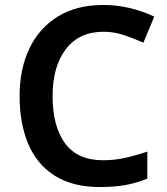

<svg xmlns="http://www.w3.org/2000/svg" viewBox="-20 -744 675 774"><path d="M397 -616Q299 -616 245.5 -546Q192 -476 192 -356Q192 -235 242 -166.5Q292 -98 396 -98Q441 -98 484 -107.5Q527 -117 574 -133V-24Q530 -6 485.5 2Q441 10 383 10Q273 10 201 -35.5Q129 -81 94 -163.5Q59 -246 59 -357Q59 -465 98 -547.5Q137 -630 212.5 -677Q288 -724 397 -724Q451 -724 503.5 -711.5Q556 -699 602 -677L558 -572Q520 -589 479.5 -602.5Q439 -616 397 -616Z"/></svg>

Font: Noto Sans Gujarati SemiBold
Style: Regular
Weight: 600
Designer: Jelle Bosma - Monotype Design Team, Universal Thirst
Foundry: Monotype Imaging Inc.
Version: Version 2.106; ttfautohint (v1.8.4.7-5d5b)